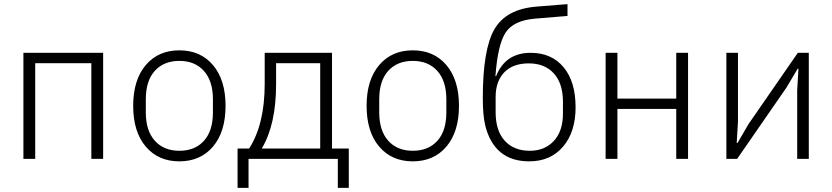

<svg xmlns="http://www.w3.org/2000/svg" viewBox="-20 -767 4018 927"><path d="M93 0V-512H478V0H421V-462H150V0Z M1008.5 -59.5Q948 12 846 12Q744 12 683.5 -59.5Q623 -131 623 -256Q623 -381 683.5 -452.5Q744 -524 846 -524Q948 -524 1008.5 -452.5Q1069 -381 1069 -256Q1069 -131 1008.5 -59.5ZM1008 -224V-288Q1008 -376 964.5 -424.5Q921 -473 846 -473Q771 -473 727.5 -425Q684 -377 684 -288V-224Q684 -136 727.5 -87.5Q771 -39 846 -39Q921 -39 964.5 -87Q1008 -135 1008 -224Z M1127 140V-50H1183Q1258 -167 1258 -362V-512H1583V-50H1664V140H1611V0H1180V140ZM1244 -50H1526V-462H1313V-360Q1313 -166 1244 -50Z M2135.5 -59.5Q2075 12 1973 12Q1871 12 1810.5 -59.5Q1750 -131 1750 -256Q1750 -381 1810.5 -452.5Q1871 -524 1973 -524Q2075 -524 2135.5 -452.5Q2196 -381 2196 -256Q2196 -131 2135.5 -59.5ZM2135 -224V-288Q2135 -376 2091.5 -424.5Q2048 -473 1973 -473Q1898 -473 1854.5 -425Q1811 -377 1811 -288V-224Q1811 -136 1854.5 -87.5Q1898 -39 1973 -39Q2048 -39 2091.5 -87Q2135 -135 2135 -224Z M2535 12Q2367 12 2323 -160Q2311 -211 2311 -293Q2311 -530 2367.5 -626.5Q2424 -723 2569 -735L2720 -747V-690L2563 -677Q2459 -668 2421 -609.5Q2383 -551 2372 -399H2375Q2420 -512 2542 -512Q2643 -512 2701 -442.5Q2759 -373 2759 -249Q2759 -130 2698.5 -59Q2638 12 2535 12ZM2538 -39Q2610 -39 2654 -86.5Q2698 -134 2698 -219V-275Q2698 -364 2654 -412.5Q2610 -461 2533 -461Q2456 -461 2414.5 -417.5Q2373 -374 2373 -299V-225Q2373 -136 2417 -87.5Q2461 -39 2538 -39Z M2904 0V-512H2961V-291H3245V-512H3302V0H3245V-241H2961V0Z M3487 0V-512H3543V-180L3537 -77H3541L3594 -168L3832 -512H3885V0H3829V-332L3835 -435H3831L3777 -344L3539 0Z"/></svg>

Font: IBM Plex Sans Light
Style: Regular
Weight: 300
Designer: Mike Abbink, Paul van der Laan, Pieter van Rosmalen
Foundry: Bold Monday
Version: Version 3.0